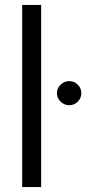

<svg xmlns="http://www.w3.org/2000/svg" viewBox="-20 -759 365 779"><path d="M70 -739H147V0H70ZM211 -381Q211 -401 226 -415.5Q241 -430 261 -430Q281 -430 295.5 -415.5Q310 -401 310 -381Q310 -361 295.5 -346.5Q281 -332 261 -332Q241 -332 226 -346.5Q211 -361 211 -381Z"/></svg>

Font: Prompt Light
Style: Regular
Weight: 300
Designer: Katatrad Team
Foundry: CadsonDemak
Version: Version 1.001